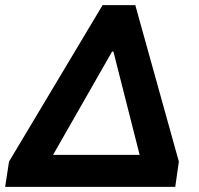

<svg xmlns="http://www.w3.org/2000/svg" viewBox="-26 -725 772 745"><path d="M-6 0 9 -98 372 -705H499L668 -98L654 0ZM409 -525 157 -84 152 -124H544L526 -84L414 -525Z"/></svg>

Font: Nunito Sans 8pt ExtraBold
Style: Italic
Weight: 800
Italic angle: -9°
Version: Version 3.101;gftools[0.9.27]